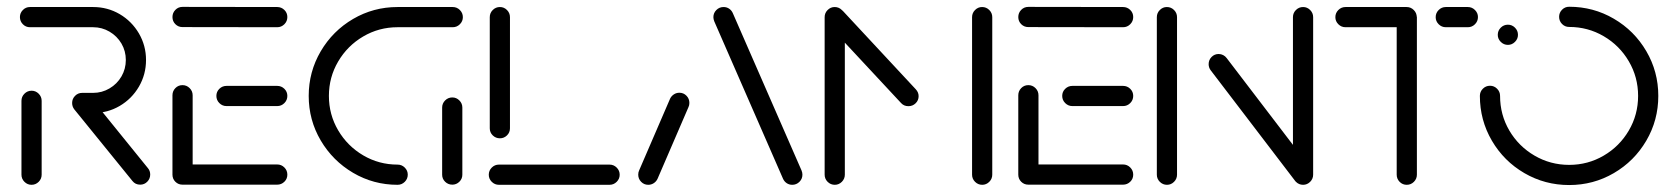

<svg xmlns="http://www.w3.org/2000/svg" viewBox="-20 -539 4888 560"><path d="M71.9 0Q60 0 51.3 -8.7Q42.6 -17.4 42.6 -29.6V-244.8Q42.6 -257 51.3 -265.7Q60 -274.4 72.2 -274.4Q84.1 -274.4 92.8 -265.7Q101.5 -257 101.5 -244.8V-29.6Q101.5 -17.4 92.8 -8.7Q84.1 0 71.9 0ZM418.1 -30Q418.1 -17.8 409.6 -9.1Q401.1 -0.4 388.9 -0.4Q381.9 -0.4 376.1 -3.1Q370.4 -5.9 366.3 -11.1L196.7 -220Q190.4 -228.1 190.4 -238.5Q190.4 -250.7 198.9 -259.4Q207.4 -268.1 219.6 -268.1Q233.3 -268.1 242.6 -257L411.5 -48.5Q418.1 -40.7 418.1 -30ZM190.4 -238.9Q190.4 -250.7 198.9 -259.4Q207.4 -268.1 219.6 -268.1H251.5Q277.4 -268.1 299.4 -281.1Q321.5 -294.1 334.3 -316.1Q347 -338.1 347 -364.1Q347 -390 334.3 -411.9Q321.5 -433.7 299.4 -446.7Q277.4 -459.6 251.5 -459.6H67.4Q55.2 -459.6 46.7 -468.3Q38.1 -477 38.1 -489.3Q38.1 -501.1 46.7 -509.8Q55.2 -518.5 67.4 -518.5H251.5Q293.7 -518.5 329.1 -497.8Q364.4 -477 385.2 -441.5Q405.9 -405.9 405.9 -364.1Q405.9 -321.9 385.2 -286.3Q364.4 -250.7 329.1 -230Q293.7 -209.3 251.5 -209.3H219.6Q207.4 -209.3 198.9 -218Q190.4 -226.7 190.4 -238.9Z M483 -28.9V-261.1Q483 -273.3 491.5 -282Q500 -290.7 512.2 -290.7Q524.4 -290.7 533.1 -282Q541.9 -273.3 541.9 -261.1V-28.9ZM818.1 -29.6Q818.1 -17.4 809.4 -8.9Q800.7 -0.4 788.5 -0.4H512.2Q500 -0.4 491.5 -8.9Q483 -17.4 483 -29.6Q483 -41.9 491.5 -50.6Q500 -59.3 512.2 -59.3H788.5Q800.7 -59.3 809.4 -50.6Q818.1 -41.9 818.1 -29.6ZM611.1 -259.3Q611.1 -271.5 619.8 -280Q628.5 -288.5 640.7 -288.5H788.5Q800.7 -288.5 809.4 -280Q818.1 -271.5 818.1 -259.3Q818.1 -247 809.4 -238.3Q800.7 -229.6 788.5 -229.6H640.7Q628.5 -229.6 619.8 -238.3Q611.1 -247 611.1 -259.3ZM483 -489.3Q483 -501.5 491.5 -510.2Q500 -518.9 512.2 -518.9L788.5 -518.5Q800.7 -518.5 809.4 -510Q818.1 -501.5 818.1 -489.3Q818.1 -477 809.4 -468.3Q800.7 -459.6 788.5 -459.6L512.2 -460Q500 -460 491.5 -468.5Q483 -477 483 -489.3Z M1169.3 -29.6Q1169.3 -17.4 1160.6 -8.7Q1151.9 0 1139.6 0Q1069.3 0 1009.8 -35Q950.4 -70 915.4 -129.4Q880.4 -188.9 880.4 -259.3Q880.4 -329.6 915.4 -389.3Q950.4 -448.9 1009.8 -483.7Q1069.3 -518.5 1139.6 -518.5H1300.4Q1312.6 -518.5 1321.3 -509.8Q1330 -501.1 1330 -488.9Q1330 -477 1321.3 -468.3Q1312.6 -459.6 1300.4 -459.6H1139.6Q1085.2 -459.6 1039.3 -432.6Q993.3 -405.6 966.3 -359.6Q939.3 -313.7 939.3 -259.3Q939.3 -204.8 966.3 -158.9Q993.3 -113 1039.3 -85.9Q1085.2 -58.9 1139.6 -58.9Q1151.9 -58.9 1160.6 -50.2Q1169.3 -41.5 1169.3 -29.6ZM1299.3 -0.4Q1287 -0.4 1278.3 -8.9Q1269.6 -17.4 1269.6 -29.6V-225.2Q1269.6 -237.4 1278.3 -246.1Q1287 -254.8 1299.3 -254.8Q1311.1 -254.8 1319.8 -246.1Q1328.5 -237.4 1328.5 -225.2V-29.6Q1328.5 -17.4 1319.8 -8.9Q1311.1 -0.4 1299.3 -0.4Z M1787.4 -29.3Q1787.4 -17.4 1778.7 -8.7Q1770 0 1757.8 0H1435.2Q1423 0 1414.3 -8.7Q1405.6 -17.4 1405.6 -29.3Q1405.6 -41.5 1414.3 -50.2Q1423 -58.9 1435.2 -58.9H1757.8Q1770 -58.9 1778.7 -50.2Q1787.4 -41.5 1787.4 -29.3ZM1438.1 -135.6Q1425.9 -135.6 1417.2 -144.1Q1408.5 -152.6 1408.5 -164.8V-488.9Q1408.5 -501.1 1417.2 -509.8Q1425.9 -518.5 1438.1 -518.5Q1450 -518.5 1458.7 -509.8Q1467.4 -501.1 1467.4 -488.9V-164.8Q1467.4 -152.6 1458.7 -144.1Q1450 -135.6 1438.1 -135.6Z M1870.7 0Q1858.5 0 1850 -8.7Q1841.5 -17.4 1841.5 -29.6Q1841.5 -36.7 1844.1 -41.9L1934.4 -251.1Q1938.1 -258.9 1945.4 -263.7Q1952.6 -268.5 1961.5 -268.5Q1973.7 -268.5 1982.2 -259.8Q1990.7 -251.1 1990.7 -238.9Q1990.7 -231.9 1988.1 -226.7L1897.8 -17.4Q1894.1 -9.6 1886.9 -4.8Q1879.6 0 1870.7 0ZM2320.4 -29.6Q2320.4 -17.4 2311.7 -8.7Q2303 0 2290.7 0Q2281.9 0 2274.8 -4.6Q2267.8 -9.3 2264.1 -17L2063.3 -476.7Q2060.7 -483.3 2060.7 -488.9Q2060.7 -501.1 2069.4 -509.8Q2078.1 -518.5 2090.4 -518.5Q2099.3 -518.5 2106.3 -513.9Q2113.3 -509.3 2117 -501.5L2317.8 -41.9Q2320.4 -35.6 2320.4 -29.6Z M2414.4 -518.5Q2426.7 -518.5 2435.4 -509.8Q2444.1 -501.1 2444.1 -488.9V-29.6Q2444.1 -17.4 2435.4 -8.7Q2426.7 0 2414.8 0Q2402.6 0 2393.9 -8.7Q2385.2 -17.4 2385.2 -29.6V-488.9Q2385.2 -501.1 2393.9 -509.8Q2402.6 -518.5 2414.4 -518.5ZM2659.3 -258.5Q2659.3 -246.3 2650.6 -237.8Q2641.9 -229.3 2629.6 -229.3Q2616.3 -229.3 2608.1 -238.5L2395.6 -466.7Q2387.4 -474.8 2387.4 -487Q2387.4 -499.3 2396.1 -507.8Q2404.8 -516.3 2417 -516.3Q2429.3 -516.3 2438.5 -507L2651.1 -278.5Q2659.3 -269.6 2659.3 -258.5ZM2844.4 -518.5Q2856.7 -518.5 2865.4 -509.8Q2874.1 -501.1 2874.1 -488.9V-29.6Q2874.1 -17.4 2865.4 -8.7Q2856.7 0 2844.8 0Q2832.6 0 2823.9 -8.7Q2815.2 -17.4 2815.2 -29.6V-488.9Q2815.2 -501.1 2823.9 -509.8Q2832.6 -518.5 2844.4 -518.5Z M2950 -28.9V-261.1Q2950 -273.3 2958.5 -282Q2967 -290.7 2979.3 -290.7Q2991.5 -290.7 3000.2 -282Q3008.9 -273.3 3008.9 -261.1V-28.9ZM3285.2 -29.6Q3285.2 -17.4 3276.5 -8.9Q3267.8 -0.4 3255.6 -0.4H2979.3Q2967 -0.4 2958.5 -8.9Q2950 -17.4 2950 -29.6Q2950 -41.9 2958.5 -50.6Q2967 -59.3 2979.3 -59.3H3255.6Q3267.8 -59.3 3276.5 -50.6Q3285.2 -41.9 3285.2 -29.6ZM3078.1 -259.3Q3078.1 -271.5 3086.9 -280Q3095.6 -288.5 3107.8 -288.5H3255.6Q3267.8 -288.5 3276.5 -280Q3285.2 -271.5 3285.2 -259.3Q3285.2 -247 3276.5 -238.3Q3267.8 -229.6 3255.6 -229.6H3107.8Q3095.6 -229.6 3086.9 -238.3Q3078.1 -247 3078.1 -259.3ZM2950 -489.3Q2950 -501.5 2958.5 -510.2Q2967 -518.9 2979.3 -518.9L3255.6 -518.5Q3267.8 -518.5 3276.5 -510Q3285.2 -501.5 3285.2 -489.3Q3285.2 -477 3276.5 -468.3Q3267.8 -459.6 3255.6 -459.6L2979.3 -460Q2967 -460 2958.5 -468.5Q2950 -477 2950 -489.3Z M3383.7 0Q3371.5 0 3362.8 -8.7Q3354.1 -17.4 3354.1 -29.6V-488.9Q3354.1 -501.1 3362.8 -509.8Q3371.5 -518.5 3383.3 -518.5Q3395.6 -518.5 3404.3 -509.8Q3413 -501.1 3413 -488.9V-29.6Q3413 -17.4 3404.3 -8.7Q3395.6 0 3383.7 0ZM3505.2 -351.9Q3505.2 -364.1 3513.7 -372.8Q3522.2 -381.5 3534.4 -381.5Q3541.5 -381.5 3547.6 -378.3Q3553.7 -375.2 3557.8 -369.6L3805.2 -45.6L3758.5 -10L3511.1 -334.1Q3505.2 -341.9 3505.2 -351.9ZM3780.7 0Q3768.5 0 3759.8 -8.7Q3751.1 -17.4 3751.1 -29.6V-488.9Q3751.1 -501.1 3759.8 -509.8Q3768.5 -518.5 3780.7 -518.5Q3792.6 -518.5 3801.3 -509.8Q3810 -501.1 3810 -488.9V-29.6Q3810 -17.4 3801.3 -8.7Q3792.6 0 3780.7 0Z M4112.6 -490.4V-29.6Q4112.6 -17.4 4103.9 -8.7Q4095.2 0 4083 0Q4070.7 0 4062.2 -8.7Q4053.7 -17.4 4053.7 -29.6V-490.4ZM3874.8 -488.9Q3874.8 -501.1 3883.5 -509.8Q3892.2 -518.5 3904.4 -518.5H4082.6Q4094.8 -518.5 4103.5 -509.8Q4112.2 -501.1 4112.2 -488.9Q4112.2 -477 4103.5 -468.3Q4094.8 -459.6 4082.6 -459.6H3904.4Q3892.2 -459.6 3883.5 -468.3Q3874.8 -477 3874.8 -488.9ZM4167.4 -488.9Q4167.4 -501.1 4176.1 -509.8Q4184.8 -518.5 4197 -518.5H4261.1Q4273.3 -518.5 4282 -509.8Q4290.7 -501.1 4290.7 -489.3Q4290.7 -477 4282 -468.3Q4273.3 -459.6 4261.1 -459.6H4197Q4184.8 -459.6 4176.1 -468.3Q4167.4 -477 4167.4 -488.9Z M4348.5 -437.4Q4348.5 -449.6 4357.2 -458.3Q4365.9 -467 4378.1 -467Q4390 -467 4398.7 -458.3Q4407.4 -449.6 4407.4 -437.4Q4407.4 -425.6 4398.7 -416.9Q4390 -408.1 4378.1 -408.1Q4365.9 -408.1 4357.2 -416.9Q4348.5 -425.6 4348.5 -437.4ZM4527.4 -490Q4527.4 -501.9 4535.9 -510.6Q4544.4 -519.3 4556.7 -519.3Q4627.4 -519.3 4687 -484.4Q4746.7 -449.6 4781.7 -389.8Q4816.7 -330 4816.7 -259.3Q4816.7 -188.5 4781.7 -128.7Q4746.7 -68.9 4687 -34.1Q4627.4 0.7 4556.7 0.7Q4485.9 0.7 4426.1 -34.1Q4366.3 -68.9 4331.3 -128.7Q4296.3 -188.5 4296.3 -259.3Q4296.3 -271.5 4305 -280.2Q4313.7 -288.9 4325.9 -288.9Q4337.8 -288.9 4346.5 -280.2Q4355.2 -271.5 4355.2 -259.3Q4355.2 -204.4 4382.2 -158.3Q4409.3 -112.2 4455.6 -85.2Q4501.9 -58.1 4556.7 -58.1Q4611.5 -58.1 4657.6 -85.2Q4703.7 -112.2 4730.7 -158.3Q4757.8 -204.4 4757.8 -259.3Q4757.8 -314.1 4730.7 -360.2Q4703.7 -406.3 4657.6 -433.3Q4611.5 -460.4 4556.7 -460.4Q4544.4 -460.4 4535.9 -469.1Q4527.4 -477.8 4527.4 -490Z"/></svg>

Font: 26F Galaxy Sans Medium
Style: Regular
Weight: 500
Designer: C₂₉H₂₅N₃O₅
Version: Version 1.100